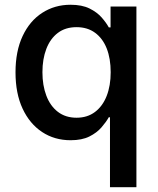

<svg xmlns="http://www.w3.org/2000/svg" viewBox="-20 -567 651 791"><path d="M542 204.1H433.1V-84H428.2Q417 -64 397.9 -42Q378.9 -20 348.1 -4.6Q317.4 10.7 271 10.7Q204.6 10.7 153.3 -23.2Q102.1 -57.1 73 -119.6Q43.9 -182.1 43.9 -269Q43.9 -356 73.2 -418.5Q102.5 -481 154.1 -514.2Q205.6 -547.4 270.5 -547.4Q317.9 -547.4 348.9 -532Q379.9 -516.6 398.9 -494.9Q418 -473.1 428.2 -454.1H435.5V-540H542ZM295.4 -82Q339.8 -82 371.3 -105.7Q402.8 -129.4 419.4 -171.6Q436 -213.9 436 -269.5Q436 -325.7 419.7 -367.2Q403.3 -408.7 371.8 -431.9Q340.3 -455.1 295.4 -455.1Q249.5 -455.1 218.3 -431.4Q187 -407.7 170.9 -365.7Q154.8 -323.7 154.8 -269.5Q154.8 -215.3 170.9 -172.9Q187 -130.4 218.5 -106.2Q250 -82 295.4 -82Z"/></svg>

Font: V-Inter
Style: Medium-500
Weight: 500
Designer: Rasmus Andersson
Foundry: rsms
Version: Version 4.000;git-4146feb